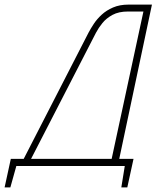

<svg xmlns="http://www.w3.org/2000/svg" viewBox="-29 -720 680 834"><path d="M489 -30 631 -700H529Q491 -700 462 -687.5Q433 -675 412.5 -656Q392 -637 378.5 -616.5Q365 -596 356 -579L74 -30H18L-9 94H16L42 1H513L498 94H524L551 -30ZM456 -30H106L388 -578Q399 -599 416 -620Q433 -641 460 -655.5Q487 -670 527 -670H594Z"/></svg>

Font: Advent Pro ExtraLight
Style: Italic
Weight: 250
Italic angle: -12°
Version: Version 3.000